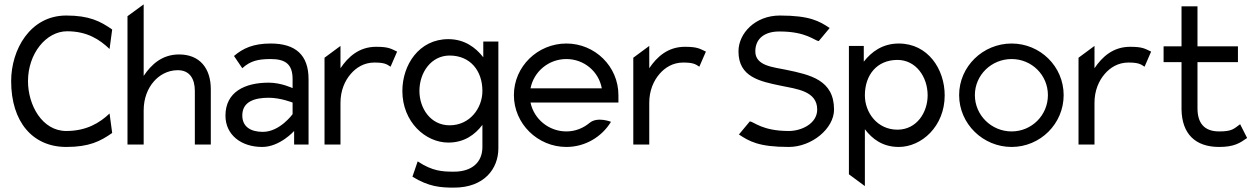

<svg xmlns="http://www.w3.org/2000/svg" viewBox="-20 -661 5751 878"><path d="M287 -518C379 -518 436 -480 481 -437L493 -526C439 -564 388 -590 283 -590C117 -590 31 -433 31 -290C31 -104 129 11 283 11C388 11 439 -15 493 -53L481 -142C436 -99 375 -62 283 -62C173 -62 108 -180 108 -290C108 -416 191 -518 287 -518Z M563 0H637V-156C637 -212 656 -257 683 -288C707 -316 745 -340 793 -340C848 -340 871 -300 871 -245V0H944V-253C944 -348 894 -412 799 -412C721 -412 672 -366 637 -314V-641L563 -587Z M1011 -132C1011 -45 1082 11 1179 11C1260 11 1325 -62 1325 -62V0H1391V-299C1391 -410 1331 -462 1218 -462C1138 -462 1091 -440 1050 -405L1088 -349C1124 -382 1159 -391 1218 -391C1287 -391 1318 -366 1318 -299V-258C1318 -258 1266 -283 1209 -283C1100 -283 1011 -241 1011 -132ZM1088 -133C1088 -197 1145 -214 1209 -214C1263 -214 1318 -192 1318 -192V-139C1318 -139 1260 -58 1182 -58C1127 -58 1088 -81 1088 -133Z M1464 0H1537V-191C1537 -247 1557 -292 1584 -323C1608 -351 1644 -375 1692 -375C1737 -375 1748 -368 1766 -356L1796 -425C1768 -438 1758 -447 1700 -447C1622 -447 1572 -401 1537 -349V-451L1464 -397Z M1820 -245C1820 -103 1926 -9 2030 -9C2103 -9 2152 -45 2186 -90V11C2186 83 2136 124 2056 124C2003 124 1958 122 1890 77L1866 147C1941 193 1994 197 2056 197C2194 197 2259 111 2259 17V-471H2190V-399C2155 -444 2104 -482 2030 -482C1896 -482 1820 -364 1820 -245ZM1898 -245C1898 -330 1952 -407 2036 -407C2130 -407 2186 -338 2186 -245C2186 -167 2129 -88 2036 -88C1948 -88 1898 -167 1898 -245Z M2330 -226C2330 -95 2439 11 2570 11C2656 11 2732 -35 2774 -104C2774 -104 2712 -129 2676 -99C2647 -75 2611 -60 2570 -60C2490 -60 2422 -116 2406 -192H2808V-226C2808 -357 2701 -462 2570 -462C2439 -462 2330 -357 2330 -226ZM2406 -257C2421 -334 2489 -391 2570 -391C2651 -391 2718 -334 2732 -257Z M2876 0H2949V-191C2949 -247 2969 -292 2996 -323C3020 -351 3056 -375 3104 -375C3149 -375 3160 -368 3178 -356L3208 -425C3180 -438 3170 -447 3112 -447C3034 -447 2984 -401 2949 -349V-451L2876 -397Z M3357 -426C3357 -309 3454 -289 3551 -269C3623 -254 3717 -245 3717 -160C3717 -97 3647 -62 3587 -62C3466 -62 3428 -104 3409 -106L3359 -46C3406 -15 3449 11 3587 11C3692 11 3794 -73 3794 -160C3794 -295 3686 -319 3574 -342C3518 -354 3434 -359 3434 -426C3434 -487 3480 -518 3546 -517C3667 -517 3705 -475 3724 -473L3774 -533C3727 -564 3684 -590 3546 -590C3434 -590 3357 -509 3357 -426Z M3862 136 3935 190V-70C3969 -25 4017 11 4090 11C4194 11 4300 -83 4300 -225C4300 -344 4224 -462 4090 -462C4016 -462 3965 -424 3930 -379V-451H3862ZM3935 -225C3935 -318 3990 -387 4084 -387C4168 -387 4222 -310 4222 -225C4222 -147 4172 -68 4084 -68C3991 -68 3935 -147 3935 -225Z M4366 -226C4366 -95 4475 11 4606 11C4737 11 4844 -95 4844 -226C4844 -357 4737 -462 4606 -462C4475 -462 4366 -357 4366 -226ZM4438 -226C4438 -318 4514 -391 4606 -391C4698 -391 4772 -318 4772 -226C4772 -134 4698 -60 4606 -60C4514 -60 4438 -134 4438 -226Z M4912 0H4985V-191C4985 -247 5005 -292 5032 -323C5056 -351 5092 -375 5140 -375C5185 -375 5196 -368 5214 -356L5244 -425C5216 -438 5206 -447 5148 -447C5070 -447 5020 -401 4985 -349V-451L4912 -397Z M5301 -377H5383V-160C5385 -50 5445 11 5555 11C5624 11 5650 -7 5683 -30L5651 -93C5622 -72 5615 -60 5555 -60C5487 -60 5456 -98 5456 -166V-377H5641V-449H5456V-632H5383V-449H5301Z"/></svg>

Font: Charger Sport
Style: Regular
Weight: 400
Designer: Jasper
Foundry: Cannot Into Space Fonts
Version: Version 1.1